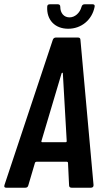

<svg xmlns="http://www.w3.org/2000/svg" viewBox="-27 -875 485 895"><path d="M291 -741C352 -741 402 -782 414 -843C416 -851 412 -855 405 -855H367C360 -855 355 -851 353 -843C345 -814 322 -794 297 -794C271 -794 254 -814 254 -843C254 -851 250 -855 243 -855H205C197 -855 193 -851 193 -843C190 -782 229 -741 291 -741ZM307 0H397C404 0 410 -4 409 -13L348 -689C348 -696 344 -700 337 -700H233C227 -700 221 -696 219 -689L-6 -13C-9 -4 -6 0 2 0H91C98 0 103 -3 105 -11L136 -116C137 -119 140 -121 143 -121H285C287 -121 290 -119 290 -116L295 -11C295 -3 300 0 307 0ZM166 -217 260 -533C262 -537 266 -537 266 -533L284 -217C284 -213 281 -212 278 -212H171C168 -212 165 -213 166 -217Z"/></svg>

Font: Barlow Condensed SemiBold
Style: Italic
Weight: 600
Width: 3
Italic angle: -7°
Designer: Jeremy Tribby
Foundry: Tribby Type
Version: Version 1.422;hotconv 1.0.109;makeotfexe 2.5.65596